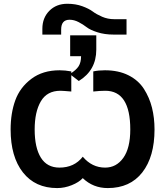

<svg xmlns="http://www.w3.org/2000/svg" viewBox="-20 -963 857 998"><path d="M344.7 -670.9V-779.3H480.5V-705.1Q480.5 -597.7 389.6 -542L342.8 -578.1Q376 -598.6 388.7 -618.7Q401.4 -638.7 401.4 -670.9ZM200.2 -783.2V-813.5Q200.2 -870.1 236.3 -906.7Q272.5 -943.4 330.1 -943.4Q373 -943.4 407.7 -930.7Q442.4 -918 461.9 -903.3Q481.4 -888.7 510.7 -876Q540 -863.3 573.2 -863.3H637.7V-783.2H571.3Q523.4 -783.2 485.8 -795.4Q448.2 -807.6 430.2 -821.8Q412.1 -835.9 388.7 -848.1Q365.2 -860.4 341.8 -860.4Q297.9 -860.4 297.9 -809.6V-783.2ZM35.2 -290Q35.2 -375 59.6 -441.9Q84 -508.8 143.1 -553.2Q202.1 -597.7 290 -597.7Q318.4 -597.7 350.6 -591.8V-487.3Q305.7 -491.2 293.9 -491.2Q224.6 -491.2 192.4 -436.5Q160.2 -381.8 160.2 -290Q160.2 -195.3 192.4 -143.6Q224.6 -91.8 289.1 -91.8Q366.2 -91.8 410.2 -148.4Q458 -91.8 526.4 -91.8Q585 -91.8 621.1 -142.6Q657.2 -193.4 657.2 -290Q657.2 -491.2 527.3 -491.2Q500 -491.2 464.8 -487.3V-591.8Q492.2 -597.7 525.4 -597.7Q595.7 -597.7 647.5 -571.8Q699.2 -545.9 728 -501Q756.8 -456.1 770 -403.3Q783.2 -350.6 783.2 -290Q783.2 -148.4 719.7 -66.9Q656.2 14.6 540 14.6Q463.9 14.6 410.2 -37.1Q390.6 -15.6 353 -0.5Q315.4 14.6 277.3 14.6Q163.1 14.6 99.1 -66.9Q35.2 -148.4 35.2 -290Z"/></svg>

Font: Gothic A1
Style: Bold
Weight: 700
Version: Version 2.50